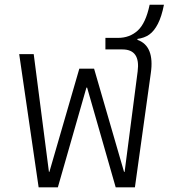

<svg xmlns="http://www.w3.org/2000/svg" viewBox="-20 -800 720 820"><path d="M145 0 62 -568.8H124L189 -65.9H190.9L318.8 -506.8H381.8L509.8 -65.9H512.2L567.9 -495.1Q580.1 -588.9 502.9 -588.9H430.2V-638.2H483.9Q533.7 -638.2 568.1 -669.4Q602.5 -700.7 619.1 -779.8H680.2Q670.4 -729.5 654.3 -698.2Q638.2 -667 617.4 -652.3Q596.7 -637.7 566.9 -633.8V-629.9Q641.1 -603.5 624 -486.8L556.2 0H474.1L352.1 -425.8H349.1L227.1 0Z"/></svg>

Font: Anuphan Light
Style: Regular
Weight: 300
Designer: Mike Abbink, Paul van der Laan, Pieter van Rosmalen, Mint Tantisuwanna
Foundry: Bold Monday; Cadson Demak
Version: Version 3.002;hotconv 1.0.109;makeotfexe 2.5.65596